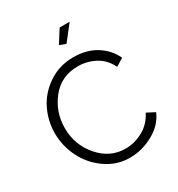

<svg xmlns="http://www.w3.org/2000/svg" viewBox="-212 -1054 1110 1197"><g transform="rotate(-30 343.0 -455.5)"><path d="M470 -917 384 -807 339 -824 398 -917ZM42 -360Q42 -448 80.5 -527.5Q119 -607 198 -660.5Q277 -714 379 -714Q472 -714 540 -672Q608 -630 641 -559L586 -525Q555 -590 497 -620.5Q439 -651 375 -651Q254 -651 183 -561.5Q112 -472 112 -356Q112 -236 189.5 -146.5Q267 -57 378 -57Q443 -57 504 -90.5Q565 -124 597 -189L655 -159Q623 -83 541.5 -38.5Q460 6 374 6Q280 6 202.5 -48Q125 -102 83.5 -185.5Q42 -269 42 -360Z"/></g></svg>

Font: Raleway
Style: Regular
Weight: 400
Designer: Matt McInerney, Pablo Impallari, Rodrigo Fuenzalida
Foundry: Matt McInerney, Pablo Impallari, Rodrigo Fuenzalida
Version: Version 1.000;PS 001.001;hotconv 1.0.56; ttfautohint (v1.5)